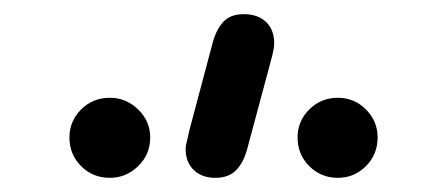

<svg xmlns="http://www.w3.org/2000/svg" viewBox="-20 -892 617 271"><path d="M284 -641Q265 -641 253.5 -652Q242 -663 242 -682Q242 -686 243.5 -691.5Q245 -697 247 -707L280 -831Q285 -850 295 -861Q305 -872 324 -872Q344 -872 355.5 -861Q367 -850 367 -831Q367 -827 366 -821.5Q365 -816 362 -805L329 -682Q324 -663 313.5 -652Q303 -641 284 -641ZM135 -641Q111 -641 94.5 -657.5Q78 -674 78 -698Q78 -721 94.5 -737.5Q111 -754 135 -754Q158 -754 175 -737.5Q192 -721 192 -698Q192 -674 175 -657.5Q158 -641 135 -641ZM457 -641Q433 -641 416.5 -657.5Q400 -674 400 -698Q400 -721 416.5 -737.5Q433 -754 457 -754Q480 -754 496.5 -737.5Q513 -721 513 -698Q513 -674 496.5 -657.5Q480 -641 457 -641Z"/></svg>

Font: Comfortaa Medium
Style: Regular
Weight: 500
Designer: Johan Aakerlund
Foundry: Johan Aakerlund
Version: Version 3.104; ttfautohint (v1.8.1.43-b0c9)